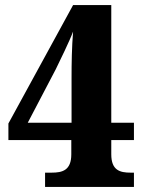

<svg xmlns="http://www.w3.org/2000/svg" viewBox="-20 -734 568 754"><path d="M157 0H506V-56H493C451 -56 417 -65 417 -128V-184H506V-252H417V-714H267L13 -249V-184H260V-128C260 -65 225 -56 183 -56H157ZM89 -252 199 -462C214 -493 253 -572 267 -610C262 -548 261 -486 261 -428V-252Z"/></svg>

Font: Noto Serif Georgian SemiCondensed ExtraBold
Style: Regular
Weight: 800
Width: 4
Designer: Monotype Design Team, Akaki Razmadze
Foundry: Google LLC
Version: Version 2.003